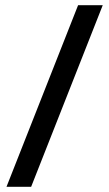

<svg xmlns="http://www.w3.org/2000/svg" viewBox="-20 -720 421 740"><path d="M281 -700H376L100 0H5Z"/></svg>

Font: SVN-Bebas Neue
Style: Bold
Weight: 700
Designer: Ryoichi Tsunekawa
Foundry: Ryoichi Tsunekawa
Version: Version 1.300; ttfautohint (v1.7.9-c794)